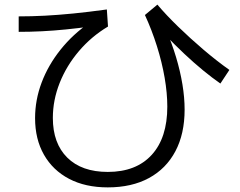

<svg xmlns="http://www.w3.org/2000/svg" viewBox="-20 -761 1040 832"><path d="M447 51Q350 51 279.5 14Q209 -23 170.5 -90.5Q132 -158 132 -249Q132 -328 160.5 -403.5Q189 -479 242.5 -546Q296 -613 369 -663L380 -647Q321 -639 266.5 -633.5Q212 -628 161.5 -625.5Q111 -623 61 -623V-690Q117 -690 174.5 -693Q232 -696 297.5 -702.5Q363 -709 443 -720L448 -646Q376 -603 322 -539.5Q268 -476 238.5 -401.5Q209 -327 209 -250Q209 -140 271.5 -78Q334 -16 447 -16Q570 -16 637.5 -90Q705 -164 705 -299Q705 -357 693.5 -424Q682 -491 660 -561Q638 -631 608 -696L662 -741Q700 -696 752 -645.5Q804 -595 861.5 -546Q919 -497 974 -458L935 -399Q899 -424 859.5 -456.5Q820 -489 779 -527.5Q738 -566 695 -611L700 -631Q725 -573 743 -513Q761 -453 770.5 -395.5Q780 -338 780 -286Q780 -181 740 -105.5Q700 -30 625.5 10.5Q551 51 447 51Z"/></svg>

Font: M PLUS 2
Style: Regular
Weight: 400
Designer: Coji Morishita
Foundry: UNDERFOREST DESIGN
Version: Version 1.001